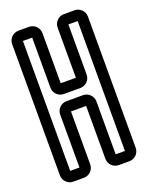

<svg xmlns="http://www.w3.org/2000/svg" viewBox="-137 -762 658 857"><g transform="rotate(-20 192.5 -333.5)"><path d="M154 -357H232C258 -357 279 -378 279 -404V-642H323V-25H279V-276C279 -302 258 -323 232 -323H154C128 -323 107 -302 107 -276V-25H63V-642H107V-404C107 -378 128 -357 154 -357ZM157 -22V-273H229V-22C229 4 250 25 276 25H326C352 25 373 4 373 -22V-645C373 -671 352 -692 326 -692H276C250 -692 229 -671 229 -645V-407H157V-645C157 -671 136 -692 110 -692H60C34 -692 13 -671 13 -645V-22C13 3 33 25 60 25H110C136 25 157 4 157 -22Z"/></g></svg>

Font: DIN Rundschrift
Style: EngKont
Weight: 400
Width: 3
Version: Version 1.027